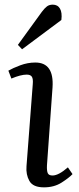

<svg xmlns="http://www.w3.org/2000/svg" viewBox="-20 -792 341 826"><path d="M121 -430Q123 -453 117 -462Q111 -471 95 -471Q69 -471 29 -454L16 -488Q35 -499 67 -511Q99 -523 132 -523Q213 -523 206 -416L182 -80Q181 -57 185.5 -47Q190 -37 206 -37Q232 -37 272 -72L292 -43Q277 -27 245 -6.5Q213 14 169 14Q122 14 106.5 -13.5Q91 -41 94 -77ZM160 -741Q172 -757 182 -764.5Q192 -772 207 -772Q228 -772 238 -755Q248 -738 244 -706L75 -580L57 -599Z"/></svg>

Font: Literata 36pt
Style: Italic
Weight: 400
Italic angle: -2°
Designer: Latin by Veronika Burian and Jose Scaglione. Greek by Irene Vlachou. Cyrillic by Vera Evstafieva
Foundry: TypeTogether
Version: Version 3.002